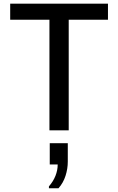

<svg xmlns="http://www.w3.org/2000/svg" viewBox="-20 -706 640 1040"><path d="M247.8 0V-599H35.2V-686H564.8V-599H352.2V0ZM245 313.8V303.5Q268.2 277 280.4 246.5Q292.5 216 292.5 185H249.5V69.5H347.2V169.2Q347.2 207.8 335 246.1Q322.8 284.5 296.8 313.8Z"/></svg>

Font: Chivo Mono Medium
Style: Regular
Weight: 500
Monospace: yes
Designer: Hector Gatti
Foundry: Omnibus-Type
Version: Version 1.008